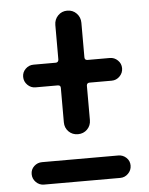

<svg xmlns="http://www.w3.org/2000/svg" viewBox="-51 -692 602 774"><g transform="rotate(-5 250.0 -305.0)"><path d="M95.7 40Q77.1 40 63.5 26.4Q49.8 12.7 49.8 -6.3Q49.8 -25.4 63.5 -38.1Q77.1 -50.8 95.7 -50.8H404.3Q422.9 -50.8 436.5 -38.1Q450.2 -25.4 450.2 -6.3Q450.2 12.7 436.5 26.4Q422.9 40 404.3 40ZM95.7 -353.5Q77.1 -353.5 63.5 -367.2Q49.8 -380.9 49.8 -399.9Q49.8 -418.9 63.5 -432.1Q77.1 -445.3 95.7 -445.3H185.5Q196.3 -445.3 197.3 -457V-596.7Q197.3 -619.1 212.4 -634.8Q227.5 -650.4 250 -650.4Q272.5 -650.4 287.6 -634.8Q302.7 -619.1 302.7 -596.7V-457Q302.7 -445.3 314.5 -445.3H404.3Q422.9 -445.3 436.5 -432.1Q450.2 -418.9 450.2 -399.9Q450.2 -380.9 436.5 -367.2Q422.9 -353.5 404.3 -353.5H314.5Q303.7 -353.5 302.7 -342.8V-203.1Q302.7 -180.7 287.6 -165.5Q272.5 -150.4 250 -150.4Q227.5 -150.4 212.4 -165.5Q197.3 -180.7 197.3 -203.1V-342.8Q197.3 -353.5 185.5 -353.5Z"/></g></svg>

Font: Rounded-X Mgen+ 2m medium
Style: Regular
Weight: 500
Designer: [Source Han Sans]
Ryoko NISHIZUKA  (kana & ideographs); Paul D. Hunt (Latin, Greek & Cyrillic); Wenlong ZHANG  (bopomofo
Version: Version 1.059.20150602